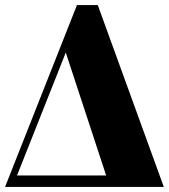

<svg xmlns="http://www.w3.org/2000/svg" viewBox="-20 -736 665 756"><path d="M625 0H0L283 -716H365ZM239 -529 47 -45H398Z"/></svg>

Font: Abril Fatface
Style: Regular
Weight: 400
Designer: Veronika Burian, Jos Scaglione
Foundry: TypeTogether
Version: Version 1.001